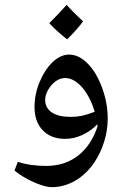

<svg xmlns="http://www.w3.org/2000/svg" viewBox="-20 -575 518 795"><path d="M194 200Q176 200 147 190Q118 180 89 164Q60 148 40 131L54 95Q81 104 110.5 108Q140 112 172 112Q248 112 303 69.5Q358 27 384 -52L383 -60Q354 -31 319.5 -15.5Q285 0 250 0Q191 0 157 -35.5Q123 -71 123 -132Q123 -185 144 -235.5Q165 -286 198 -318Q231 -349 266 -349Q306 -349 342.5 -312.5Q379 -276 403 -211Q415 -178 420.5 -146.5Q426 -115 426 -84Q426 -36 411.5 11Q397 58 371 97Q345 136 309 162Q255 200 194 200ZM273 -91Q297 -91 318.5 -95.5Q340 -100 372 -112Q361 -152 340 -186Q319 -220 294 -237Q272 -252 250 -252Q228 -252 208.5 -237Q189 -222 177 -199Q167 -179 167 -162Q167 -128 194.5 -109.5Q222 -91 273 -91ZM258 -412Q212 -448 184 -479Q209 -504 226.5 -522.5Q244 -541 256 -555Q270 -539 287 -522Q304 -505 324 -487Q313 -471 296 -452Q279 -433 258 -412Z"/></svg>

Font: Noto Naskh Arabic Medium
Style: Regular
Weight: 500
Designer: Monotype Design Team, David Williams, Mohamad Dakak and Nizar Qandah
Foundry: Monotype Imaging Inc.
Version: Version 2.016